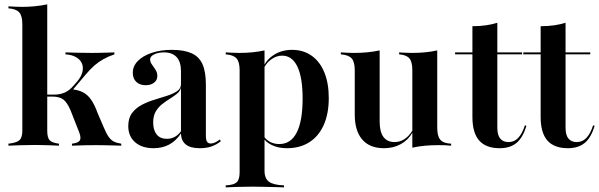

<svg xmlns="http://www.w3.org/2000/svg" viewBox="-20 -651 2677 858"><path d="M17.7 0V-8.9Q54 -12.9 66.9 -24.6Q79.8 -36.3 79.8 -66.9V-542.7Q79.8 -579.8 66.1 -595.6Q52.4 -611.3 17.7 -613.7V-622.6Q37.1 -621.8 50.4 -621Q63.7 -620.2 76.6 -620.2Q136.3 -620.2 191.1 -631.5V-66.9Q191.1 -36.3 201.6 -24.6Q212.1 -12.9 243.5 -8.9V0Q227.4 -0.8 197.2 -2Q166.9 -3.2 137.1 -3.2Q104 -3.2 69.4 -2Q34.7 -0.8 17.7 0ZM301.6 0V-8.9Q329.8 -12.1 336.7 -23.4Q343.5 -34.7 333.9 -59.7L295.2 -158.1Q280.6 -192.7 263.3 -206Q246 -219.4 214.5 -219.4H183.9V-228.2H222.6Q248.4 -228.2 269.4 -237.5Q290.3 -246.8 308.9 -268.5L325 -287.1Q343.5 -308.9 348.4 -329.8Q353.2 -350.8 346 -367.7Q338.7 -384.7 319.8 -395.6Q300.8 -406.5 272.6 -408.1V-416.9Q300 -416.1 329 -415.3Q358.1 -414.5 390.3 -414.5Q407.3 -414.5 422.6 -414.9Q437.9 -415.3 454.4 -415.7Q471 -416.1 491.1 -416.9V-408.1Q462.9 -398.4 441.5 -386.3Q420.2 -374.2 401.2 -357.7Q382.3 -341.1 362.1 -316.9L295.2 -237.9L298.4 -252.4Q330.6 -249.2 351.2 -238.3Q371.8 -227.4 387.1 -205.6Q402.4 -183.9 416.1 -146L443.5 -82.3Q454.8 -54.8 465.3 -39.9Q475.8 -25 488.7 -18.5Q501.6 -12.1 521.8 -8.9V0Q500 -0.8 481 -1.2Q462.1 -1.6 444.8 -2Q427.4 -2.4 409.7 -2.4Q387.9 -2.4 363.3 -2Q338.7 -1.6 301.6 0Z M666.1 11.3Q614.5 11.3 583.9 -15.3Q553.2 -41.9 553.2 -87.9Q553.2 -123.4 570.2 -146Q587.1 -168.5 614.1 -182.7Q641.1 -196.8 671 -205.6Q700.8 -214.5 727.8 -223.4Q754.8 -232.3 771.8 -244Q788.7 -255.6 788.7 -275V-333.9Q788.7 -374.2 769.4 -395.6Q750 -416.9 712.9 -416.9Q687.1 -416.9 669 -408.1Q650.8 -399.2 650.8 -385.5Q650.8 -374.2 658.9 -362.9Q666.9 -351.6 675 -339.1Q683.1 -326.6 683.1 -311.3Q683.1 -292.7 668.5 -281.5Q654 -270.2 630.6 -270.2Q604.8 -270.2 589.1 -285.1Q573.4 -300 573.4 -325.8Q573.4 -355.6 596 -378.6Q618.5 -401.6 658.1 -414.9Q697.6 -428.2 748.4 -428.2Q802.4 -428.2 836.3 -412.9Q870.2 -397.6 885.1 -363.7Q900 -329.8 900 -272.6V-44.4Q900 -25.8 905.2 -17.7Q910.5 -9.7 921.8 -9.7Q932.3 -9.7 942.3 -14.9Q952.4 -20.2 962.9 -27.4L966.9 -20.2Q948.4 -4.8 925.8 3.2Q903.2 11.3 872.6 11.3Q790.3 11.3 788.7 -54.8Q766.9 -21.8 736.3 -5.2Q705.6 11.3 666.1 11.3ZM725.8 -30.6Q744.4 -30.6 760.5 -39.1Q776.6 -47.6 788.7 -64.5V-258.9Q784.7 -243.5 771 -232.3Q757.3 -221 739.5 -210.1Q721.8 -199.2 704.4 -185.5Q687.1 -171.8 675.8 -152.4Q664.5 -133.1 664.5 -104Q664.5 -69.4 680.2 -50Q696 -30.6 725.8 -30.6Z M988.7 186.3V177.4Q1024.2 175.8 1037.5 163.7Q1050.8 151.6 1050.8 119.4V-337.1Q1050.8 -375 1036.7 -390.3Q1022.6 -405.6 988.7 -408.1V-416.9Q1004 -416.1 1018.1 -415.3Q1032.3 -414.5 1048.4 -414.5Q1112.1 -414.5 1162.1 -425.8V112.1Q1162.1 146.8 1182.3 161.3Q1202.4 175.8 1249.2 177.4V186.3Q1234.7 185.5 1211.3 185.1Q1187.9 184.7 1160.9 183.9Q1133.9 183.1 1107.3 183.1Q1069.4 183.1 1037.1 184.3Q1004.8 185.5 988.7 186.3ZM1262.1 11.3Q1223.4 11.3 1194.4 -2.8Q1165.3 -16.9 1154 -39.5L1155.6 -47.6Q1165.3 -29 1184.7 -18.1Q1204 -7.3 1228.2 -7.3Q1279.8 -7.3 1306 -58.9Q1332.3 -110.5 1332.3 -210.5Q1332.3 -304.8 1308.9 -353.6Q1285.5 -402.4 1240.3 -402.4Q1214.5 -402.4 1190.3 -384.3Q1166.1 -366.1 1155.6 -337.9L1154 -345.2Q1168.5 -383.1 1203.6 -405.6Q1238.7 -428.2 1285.5 -428.2Q1335.5 -428.2 1372.6 -402Q1409.7 -375.8 1429.4 -327.4Q1449.2 -279 1449.2 -213.7Q1449.2 -142.7 1426.6 -92.3Q1404 -41.9 1362.1 -15.3Q1320.2 11.3 1262.1 11.3Z M1696 11.3Q1632.3 11.3 1598.8 -27.4Q1565.3 -66.1 1565.3 -138.7V-337.1Q1565.3 -375 1551.2 -390.3Q1537.1 -405.6 1503.2 -408.1V-416.9Q1516.9 -416.1 1531 -415.3Q1545.2 -414.5 1560.5 -414.5Q1593.5 -414.5 1621.8 -417.3Q1650 -420.2 1676.6 -425.8V-107.3Q1676.6 -62.1 1693.5 -39.1Q1710.5 -16.1 1743.5 -16.1Q1766.9 -16.1 1787.5 -29.4Q1808.1 -42.7 1824.2 -69.4L1823.4 -58.9Q1804 -25 1771 -6.9Q1737.9 11.3 1696 11.3ZM1822.6 8.9V-337.1Q1822.6 -375 1809.3 -390.3Q1796 -405.6 1763.7 -408.1V-416.9Q1777.4 -416.1 1791.5 -415.3Q1805.6 -414.5 1820.2 -414.5Q1852.4 -414.5 1880.6 -417.3Q1908.9 -420.2 1933.9 -425.8V-79.8Q1933.9 -42.7 1947.6 -26.6Q1961.3 -10.5 1996 -8.9V0Q1981.5 -1.6 1967.3 -2Q1953.2 -2.4 1937.9 -2.4Q1905.6 -2.4 1877 0.4Q1848.4 3.2 1822.6 8.9Z M2212.9 11.3Q2151.6 11.3 2121.4 -23Q2091.1 -57.3 2091.1 -128.2V-408.1H2013.7V-416.9H2091.1V-533.9Q2124.2 -533.9 2151.6 -537.9Q2179 -541.9 2202.4 -549.2V-416.9H2312.9V-408.1H2202.4V-80.6Q2202.4 -47.6 2215.3 -31.9Q2228.2 -16.1 2252.4 -16.1Q2278.2 -16.1 2296 -35.1Q2313.7 -54 2325.8 -91.1L2332.3 -88.7Q2316.9 -36.3 2288.3 -12.5Q2259.7 11.3 2212.9 11.3Z M2517.7 11.3Q2456.5 11.3 2426.2 -23Q2396 -57.3 2396 -128.2V-408.1H2318.5V-416.9H2396V-533.9Q2429 -533.9 2456.5 -537.9Q2483.9 -541.9 2507.3 -549.2V-416.9H2617.7V-408.1H2507.3V-80.6Q2507.3 -47.6 2520.2 -31.9Q2533.1 -16.1 2557.3 -16.1Q2583.1 -16.1 2600.8 -35.1Q2618.5 -54 2630.6 -91.1L2637.1 -88.7Q2621.8 -36.3 2593.1 -12.5Q2564.5 11.3 2517.7 11.3Z"/></svg>

Font: Playfair 144pt
Style: Bold
Weight: 700
Version: Version 2.001;gftools[0.9.30]